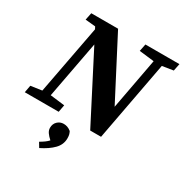

<svg xmlns="http://www.w3.org/2000/svg" viewBox="-215 -816 1187 1241"><g transform="rotate(30 378.5 -195.5)"><path d="M501 -603 512 -657H766L755 -603L673 -590L562 3H481L226 -492L146 -67L254 -54L244 0H-9L1 -54L84 -66L181 -579L172 -596L97 -603L108 -657H308L541 -209L612 -590ZM252 266 231 231Q250 220 264.5 209.5Q279 199 290 187Q270 169 258.5 152.5Q247 136 247 117Q247 88 266 69.5Q285 51 312 51Q326 51 339.5 55.5Q353 60 368 72Q374 84 376.5 94Q379 104 379 121Q379 167 345 202Q311 237 252 266Z"/></g></svg>

Font: Source Serif Pro
Style: Bold Italic
Weight: 700
Italic angle: -12°
Designer: Frank Grießhammer
Foundry: Adobe Systems Incorporated
Version: Version 3.001;hotconv 1.0.111;makeotfexe 2.5.65597